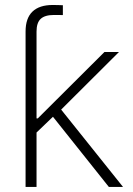

<svg xmlns="http://www.w3.org/2000/svg" viewBox="-20 -742 527 762"><path d="M81.5 -429.7V-616.7Q81.5 -669.9 108.9 -696Q136.2 -722.2 189 -722.2Q199.2 -722.2 210.2 -721.9Q221.2 -721.7 229.5 -721.2V-682.1Q220.7 -682.6 210.7 -682.6Q200.7 -682.6 194.3 -682.6Q158.2 -682.6 141.6 -667.2Q125 -651.9 125 -616.7V-429.7ZM119.6 -210.9V-272H129.9L394.5 -535.6H452.1L210 -294.4L204.6 -292.5ZM81.5 0V-535.6H125V0ZM412.1 0 182.6 -288.1 214.4 -317.4 468.3 0Z"/></svg>

Font: Inter 20pt ExtraLight
Style: Regular
Weight: 250
Version: Version 4.001;git-66647c0bb